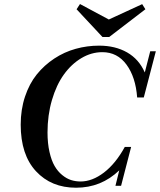

<svg xmlns="http://www.w3.org/2000/svg" viewBox="-20 -900 777 933"><path d="M478 -720.2 352.1 -855 368.7 -880.4 508.8 -805.2 670.9 -879.9 686.5 -855 510.7 -720.2ZM349.6 12.2Q229 12.2 154.8 -67.9Q80.6 -147.9 80.6 -294.4Q80.6 -367.7 101.6 -430.7Q122.6 -493.7 158.9 -538.6Q195.3 -583.5 243.9 -615.5Q292.5 -647.5 347.9 -662.8Q403.3 -678.2 461.9 -678.2Q540 -678.2 597.7 -645.3Q655.3 -612.3 683.6 -547.9L710 -650.9H737.3L678.7 -426.3H646.5Q639.2 -525.4 594.7 -585.9Q550.3 -646.5 477.5 -646.5Q423.8 -646.5 375.2 -617.4Q326.7 -588.4 290.3 -537.8Q253.9 -487.3 232.4 -413.8Q210.9 -340.3 210.9 -256.3Q210.9 -203.6 220.5 -161.6Q230 -119.6 245.4 -93.3Q260.7 -66.9 282 -49.6Q303.2 -32.2 325.2 -25.1Q347.2 -18.1 371.6 -18.1Q428.2 -18.1 485.1 -61.5Q542 -105 586.4 -186H617.2L568.4 2.9H541L559.6 -72.3Q471.7 12.2 349.6 12.2Z"/></svg>

Font: Elstob 18pt SemiBold
Style: Italic
Weight: 600
Italic angle: -20°
Designer: Peter S. Baker
Version: Version 1.015